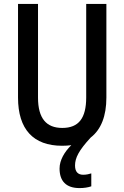

<svg xmlns="http://www.w3.org/2000/svg" viewBox="-20 -734 634 980"><path d="M363 111C363 72 382 34 443 -32C496 -73 523 -142 523 -236V-714H420V-237C420 -131 382 -81 298 -81C217 -81 174 -129 174 -236V-714H72V-236C72 -74 150 10 297 10C313 10 329 9 344 7C310 40 284 83 284 126C284 190 317 226 386 226C408 226 429 223 446 217V151C437 154 421 158 405 158C379 158 363 144 363 111Z"/></svg>

Font: Noto Sans Khmer UI Condensed Medium
Style: Regular
Weight: 500
Width: 3
Designer: Danh Hong and the Monotype Design Team
Foundry: Monotype Imaging Inc.
Version: Version 2.002